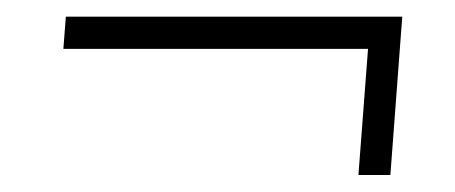

<svg xmlns="http://www.w3.org/2000/svg" viewBox="-20 -377 536 226"><path d="M401.9 -171 413.2 -319.5H54.6L57.5 -357.4H453.5L439.5 -171Z"/></svg>

Font: Ancizar Serif Light
Style: Italic
Weight: 300
Italic angle: -4°
Designer: Cesar Puertas, Viviana Monsalve, Julian Moncada, Julian Prieto, Jose Castro, Felipe Aragon, Mariel Hernandez, Sara Alarc
Version: Version 8.100